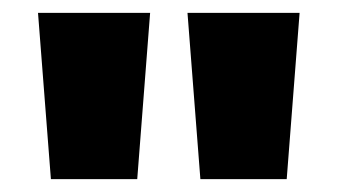

<svg xmlns="http://www.w3.org/2000/svg" viewBox="-20 -734 524 298"><path d="M213 -714H39L59 -456H193ZM445 -714H271L291 -456H425Z"/></svg>

Font: Noto Sans Thai ExtCond Blk
Style: Regular
Weight: 900
Width: 2
Designer: Monotype Design Team
Foundry: Monotype Imaging Inc.
Version: Version 2.002